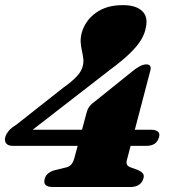

<svg xmlns="http://www.w3.org/2000/svg" viewBox="-28 -748 677 768"><path d="M319 -299.5Q323 -313.5 330.8 -323.5Q338.5 -333.5 350 -341L512.5 -471.5Q529.5 -483 539 -486.8Q548.5 -490.5 557.5 -490.5Q568.5 -490.5 572.8 -483.8Q577 -477 572.5 -462.5L480.5 -111.5Q476 -97 480 -89.5Q484 -82 494.5 -78.5L523.5 -68Q537.5 -62 543.5 -54.2Q549.5 -46.5 545.5 -33.5Q541 -18 528 -9Q515 0 493 0H183Q161.5 0 153.8 -8.8Q146 -17.5 151 -33Q154.5 -46.5 165.8 -55.2Q177 -64 194 -68L235.5 -78Q248 -80.5 256.2 -89.2Q264.5 -98 269 -114ZM226 -398Q259 -421 278.2 -441.5Q297.5 -462 302.5 -482Q307 -498 305.2 -513.2Q303.5 -528.5 299.8 -544.5Q296 -560.5 294.8 -578.2Q293.5 -596 299 -617Q313 -666 355.5 -696.8Q398 -727.5 464 -727.5Q515.5 -727.5 540.5 -704Q565.5 -680.5 555 -636.5Q551.5 -614.5 537.2 -590Q523 -565.5 493 -536Q463 -506.5 411 -468L66.5 -201L61.5 -229H577Q594.5 -229 603.5 -221.8Q612.5 -214.5 608 -199Q603 -181.5 590.5 -173Q578 -164.5 557 -164.5H24Q3.5 -164.5 -4 -175.2Q-11.5 -186 -6 -202.5Q-3 -212.5 6.8 -224.5Q16.5 -236.5 38.5 -250Z"/></svg>

Font: Fraunces Black
Style: Italic
Weight: 900
Italic angle: -16°
Version: Version 1.000;[b76b70a41]